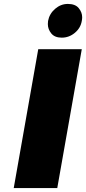

<svg xmlns="http://www.w3.org/2000/svg" viewBox="-20 -959 439 979"><path d="M397 -708 272 0H50L175 -708ZM295 -767Q259 -767 241.5 -788.5Q224 -810 224 -836Q224 -844 225 -852Q232 -889 261 -914Q290 -939 326 -939Q364 -939 381.5 -917.5Q399 -896 399 -871Q399 -862 397 -852Q391 -816 361.5 -791.5Q332 -767 295 -767Z"/></svg>

Font: Fz Poppins Black
Style: Italic
Weight: 900
Italic angle: -10°
Designer: Ninad Kale (Devanagari), Jonny Pinhorn (Latin)
Foundry: Indian Type Foundry
Version: Vit hóa bi Vntype.Com & FontZin.Com